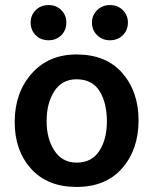

<svg xmlns="http://www.w3.org/2000/svg" viewBox="-20 -730 605 758"><path d="M527 -255Q527 -140 462.5 -66Q398 8 282 8Q167 8 102.5 -64Q38 -136 38 -248Q38 -364 105 -439.5Q172 -515 282 -515Q399 -515 463 -441.5Q527 -368 527 -255ZM164 -252Q164 -182 195 -135Q226 -88 283 -88Q342 -88 372 -134Q402 -180 402 -251Q402 -324 373 -370.5Q344 -417 282 -417Q225 -417 194.5 -370Q164 -323 164 -252ZM485 -641Q485 -611 465 -591Q445 -571 414 -571Q384 -571 363.5 -591Q343 -611 343 -641Q343 -670 363.5 -690Q384 -710 414 -710Q445 -710 465 -690Q485 -670 485 -641ZM242 -641Q242 -611 222 -591Q202 -571 172 -571Q141 -571 121 -591Q101 -611 101 -641Q101 -670 121 -690Q141 -710 172 -710Q202 -710 222 -690Q242 -670 242 -641Z"/></svg>

Font: Hind Madurai SemiBold
Style: Regular
Weight: 600
Designer: Jyotish Sonowal
Foundry: Indian Type Foundry
Version: Version 1.001;PS 1.0;hotconv 1.0.86;makeotf.lib2.5.63406; tt